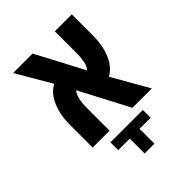

<svg xmlns="http://www.w3.org/2000/svg" viewBox="-237 -727 1073 1073"><g transform="rotate(-45 300.0 -190.0)"><path d="M216.5 -173.5V0H83V-178.5Q83 -258 108.8 -318Q134.5 -378 183 -404L63.5 -609H217L366 -327Q380.5 -342 386.8 -371.2Q393 -400.5 393 -446V-609H527V-441.5Q527 -362.5 501.2 -302.2Q475.5 -242 427 -216L550.5 0H397.5L244.5 -291.5Q230 -276 223.2 -247Q216.5 -218 216.5 -173.5ZM265 111H174V49.5H430V111H342.5V228.5H265Z"/></g></svg>

Font: JuliaMono ExtraBold
Style: Regular
Weight: 800
Monospace: yes
Designer: cormullion
Foundry: corm
Version: Version 0.055; ttfautohint (v1.8.4)